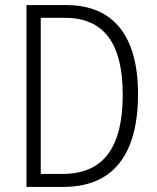

<svg xmlns="http://www.w3.org/2000/svg" viewBox="-20 -734 616 754"><path d="M522 -365C522 -593 425 -714 241 -714H84V0H229C422 0 522 -124 522 -365ZM462 -362C462 -156 387 -51 226 -51H140V-664H235C390 -664 462 -561 462 -362Z"/></svg>

Font: Noto Sans Display SemiCondensed Light
Style: Regular
Weight: 300
Width: 4
Designer: Monotype Design Team
Foundry: Monotype Imaging Inc.
Version: Version 1.900